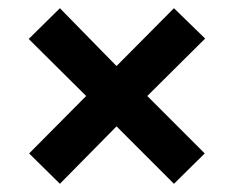

<svg xmlns="http://www.w3.org/2000/svg" viewBox="-20 -558 570 468"><path d="M264 -250 404 -110 479 -184 339 -324 480 -464 404 -538 264 -397 126 -538 50 -463 190 -324 51 -184 126 -110Z"/></svg>

Font: Noto Sans Devanagari SemiCondensed
Style: Bold
Weight: 700
Width: 4
Designer: Jelle Bosma - Monotype Design Team
Foundry: Monotype Imaging Inc.
Version: Version 2.004